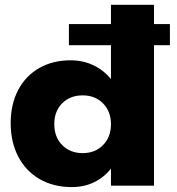

<svg xmlns="http://www.w3.org/2000/svg" viewBox="-20 -762 726 789"><path d="M678.2 -576.2H612.8V1H436V-68.8Q407.2 -32.7 366.2 -12.9Q325.2 6.8 274.9 6.8Q199.7 6.8 142.8 -26.1Q85.9 -59.1 54.9 -118.7Q23.9 -178.2 23.9 -255.9Q23.9 -333 54.4 -391.6Q85 -450.2 140.9 -482.2Q196.8 -514.2 270 -514.2Q320.8 -514.2 363.3 -494.1Q405.8 -474.1 436 -437V-576.2H263.2V-663.1H436V-742.2H612.8V-663.1H678.2ZM436 -252Q436 -303.7 403.6 -336.9Q371.1 -370.1 319.8 -370.1Q268.1 -370.1 235.6 -337.6Q203.1 -305.2 203.1 -252Q203.1 -198.7 235.6 -165.8Q268.1 -132.8 319.8 -132.8Q371.1 -132.8 403.6 -166Q436 -199.2 436 -252Z"/></svg>

Font: Argentum Sans
Style: Bold
Weight: 700
Designer: Julieta Ulanovsky (Modified by Cristiano Sobral)
Foundry: Julieta Ulanovsky
Version: Version 1.000; ttfautohint (v1.5.65-e2d9)